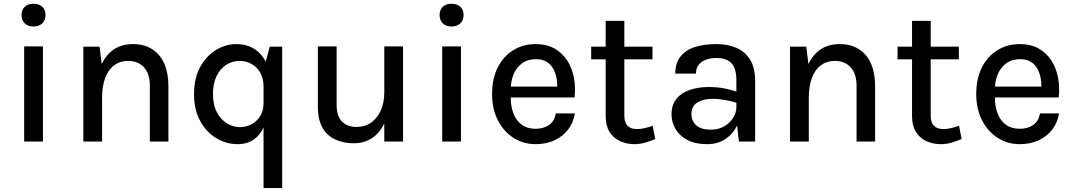

<svg xmlns="http://www.w3.org/2000/svg" viewBox="-20 -732 5548 993"><path d="M105 0V-492H202V0ZM153.5 -595Q124.5 -595 108 -611.2Q91.5 -627.5 91.5 -655Q91.5 -681 108 -696.8Q124.5 -712.5 153.5 -712.5Q182 -712.5 198.8 -696.8Q215.5 -681 215.5 -655Q215.5 -627.5 198.8 -611.2Q182 -595 153.5 -595Z M508 -226.5V0H411V-490.5H495L506 -401Q527.5 -446.5 563 -472.5Q606.5 -504 667.5 -504Q726.5 -504 767.8 -477.2Q809 -450.5 830 -402Q851 -353.5 851 -287.5V0H755V-287.5Q755 -351.5 724.2 -384.2Q693.5 -417 642.5 -417Q601.5 -417 571.2 -395Q541 -373 524.5 -330.2Q508 -287.5 508 -226.5Z M1354.5 -413.5 1375 -490.5H1439.5V240.5H1343V-73Q1326 -36 1297.5 -14Q1262.5 13.5 1208.5 13.5Q1149 13.5 1097.8 -17.8Q1046.5 -49 1015 -106.8Q983.5 -164.5 983.5 -246Q983.5 -327 1014.8 -384.5Q1046 -442 1096.2 -473Q1146.5 -504 1204 -504Q1253.5 -504 1293.5 -480Q1331 -457.5 1354.5 -413.5ZM1343 -199.5V-283.5Q1343 -327 1325.8 -356.5Q1308.5 -386 1280.5 -401.5Q1252.5 -417 1219 -417Q1181 -417 1149.8 -396.8Q1118.5 -376.5 1100 -338.2Q1081.5 -300 1081.5 -246Q1081.5 -189 1102 -150.8Q1122.5 -112.5 1154.5 -93.5Q1186.5 -74.5 1220.5 -74.5Q1252.5 -74.5 1280.2 -89Q1308 -103.5 1325.5 -131.2Q1343 -159 1343 -199.5Z M1967.5 -93.5Q1945 -47 1909 -21Q1866.5 9 1810 9Q1756 9 1713.8 -10.5Q1671.5 -30 1647.8 -71.5Q1624 -113 1624 -179.5V-492H1721V-188Q1721 -132.5 1748.2 -104Q1775.5 -75.5 1825 -75.5Q1867 -75.5 1898.8 -97.5Q1930.5 -119.5 1949 -159.8Q1967.5 -200 1967.5 -255V-492H2064.5V0H1967.5Z M2267 0V-492H2364V0ZM2315.5 -595Q2286.5 -595 2270 -611.2Q2253.5 -627.5 2253.5 -655Q2253.5 -681 2270 -696.8Q2286.5 -712.5 2315.5 -712.5Q2344 -712.5 2360.8 -696.8Q2377.5 -681 2377.5 -655Q2377.5 -627.5 2360.8 -611.2Q2344 -595 2315.5 -595Z M2862 -284Q2862 -303.5 2859 -324Q2854.5 -351.5 2842.2 -374.8Q2830 -398 2807.8 -412Q2785.5 -426 2751.5 -426Q2709 -426 2680 -404.5Q2651 -383 2636 -347.5Q2624 -317.5 2622 -284ZM2621.5 -228Q2621.5 -181 2635.5 -145Q2649.5 -108 2678.2 -87Q2707 -66 2750 -66Q2792 -66 2820 -85.8Q2848 -105.5 2854.5 -145.5H2953.5Q2945.5 -97.5 2918 -61.8Q2890.5 -26 2847.5 -6.2Q2804.5 13.5 2750 13.5Q2686.5 13.5 2635.5 -19.2Q2584.5 -52 2554.8 -110.2Q2525 -168.5 2525 -245.5Q2525 -326 2554.5 -383.8Q2584 -441.5 2635 -472.8Q2686 -504 2750 -504Q2807 -504 2847.8 -481Q2888.5 -458 2913.8 -418.8Q2939 -379.5 2948.2 -330Q2957.5 -280.5 2951.5 -228Z M3112.5 -425H3037.5V-490.5H3112.5V-624H3209V-490.5H3354.5V-425H3209V-133.5Q3209 -64.5 3274 -64.5Q3293 -64.5 3312 -68.8Q3331 -73 3355.5 -81.5L3369 -13Q3342 -1.5 3315.8 6Q3289.5 13.5 3261 13.5Q3219.5 13.5 3185.8 -2.5Q3152 -18.5 3132.2 -50.2Q3112.5 -82 3112.5 -130.5Z M3792 -83.5V-82.5Q3771 -39.5 3732 -13Q3693 13.5 3637 13.5Q3575 13.5 3534.2 -8.5Q3493.5 -30.5 3473.2 -65.5Q3453 -100.5 3453 -140.5Q3453 -188.5 3477.8 -220Q3502.5 -251.5 3546.5 -266.8Q3590.5 -282 3647.5 -282Q3686.5 -282 3724.5 -275Q3757 -269 3788.5 -258.5V-317Q3788.5 -377.5 3763.5 -404.8Q3738.5 -432 3684.5 -432Q3654 -432 3630.2 -423Q3606.5 -414 3593 -396.2Q3579.5 -378.5 3579.5 -351.5H3472.5Q3472.5 -405.5 3499 -439.2Q3525.5 -473 3573.2 -488.5Q3621 -504 3684.5 -504Q3744.5 -504 3789.5 -484.2Q3834.5 -464.5 3860 -422.8Q3885.5 -381 3885.5 -314.5V0H3801.5ZM3788.5 -200.5Q3763 -209 3732 -214.5Q3696 -221 3665 -221Q3618.5 -221 3587.2 -202.2Q3556 -183.5 3556 -140.5Q3556 -107.5 3580.2 -84.5Q3604.5 -61.5 3658 -61.5Q3697 -61.5 3726.5 -79.2Q3756 -97 3772.2 -123.5Q3788.5 -150 3788.5 -176.5Z M4163 -226.5V0H4066V-490.5H4150L4161 -401Q4182.5 -446.5 4218 -472.5Q4261.5 -504 4322.5 -504Q4381.5 -504 4422.8 -477.2Q4464 -450.5 4485 -402Q4506 -353.5 4506 -287.5V0H4410V-287.5Q4410 -351.5 4379.2 -384.2Q4348.5 -417 4297.5 -417Q4256.5 -417 4226.2 -395Q4196 -373 4179.5 -330.2Q4163 -287.5 4163 -226.5Z M4697 -425H4622V-490.5H4697V-624H4793.5V-490.5H4939V-425H4793.5V-133.5Q4793.5 -64.5 4858.5 -64.5Q4877.5 -64.5 4896.5 -68.8Q4915.5 -73 4940 -81.5L4953.5 -13Q4926.5 -1.5 4900.2 6Q4874 13.5 4845.5 13.5Q4804 13.5 4770.2 -2.5Q4736.5 -18.5 4716.8 -50.2Q4697 -82 4697 -130.5Z M5366 -284Q5366 -303.5 5363 -324Q5358.5 -351.5 5346.2 -374.8Q5334 -398 5311.8 -412Q5289.5 -426 5255.5 -426Q5213 -426 5184 -404.5Q5155 -383 5140 -347.5Q5128 -317.5 5126 -284ZM5125.5 -228Q5125.5 -181 5139.5 -145Q5153.5 -108 5182.2 -87Q5211 -66 5254 -66Q5296 -66 5324 -85.8Q5352 -105.5 5358.5 -145.5H5457.5Q5449.5 -97.5 5422 -61.8Q5394.5 -26 5351.5 -6.2Q5308.5 13.5 5254 13.5Q5190.5 13.5 5139.5 -19.2Q5088.5 -52 5058.8 -110.2Q5029 -168.5 5029 -245.5Q5029 -326 5058.5 -383.8Q5088 -441.5 5139 -472.8Q5190 -504 5254 -504Q5311 -504 5351.8 -481Q5392.5 -458 5417.8 -418.8Q5443 -379.5 5452.2 -330Q5461.5 -280.5 5455.5 -228Z"/></svg>

Font: Betinya Sans Medium
Style: Regular
Weight: 500
Designer: Jonathan Pinhorn
Version: Version 2.001;December 9, 2019;FontCreator 12.0.0.2547 64-bi